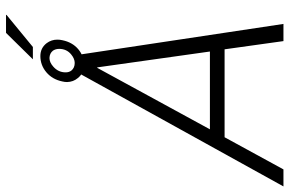

<svg xmlns="http://www.w3.org/2000/svg" viewBox="-208 -800 985 654"><g transform="rotate(-90 285.0 -472.5)"><path d="M531 0H472.5L444.5 -200.5H145L35.5 0H-22.5L371 -711H424ZM437 -250.5 383 -634 381.5 -634.5 172 -250.5ZM452.5 -853.5H410.5L500.5 -945H561.5L562 -943.5ZM391.5 -679.5Q363 -679.5 346.5 -700.5Q333.5 -716 333 -737Q333 -745 335 -753Q342 -787 366.2 -807.5Q390.5 -828 421.5 -828Q449 -828 465.5 -806.5Q477.5 -790.5 477.5 -770Q477.5 -761.5 475.5 -753Q468.5 -719 445.2 -699.2Q422 -679.5 391.5 -679.5ZM398 -711Q412.5 -711 427 -723Q446 -738.5 446 -764Q446 -776 440 -785Q431 -796.5 415 -797Q400 -797 385.5 -784Q366 -767 366 -742Q366 -730.5 372 -722.5Q381.5 -711 398 -711Z"/></g></svg>

Font: Roberto Sans Light
Style: Italic
Weight: 300
Italic angle: -11°
Designer: Google
Version: Version 1.00;June 11, 2020;FontCreator 12.0.0.2522 64-bit; t